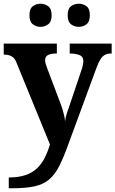

<svg xmlns="http://www.w3.org/2000/svg" viewBox="-20 -770 619 1030"><path d="M27 182Q79 182 116 169.5Q153 157 178 133.5Q203 110 219.5 77.5Q236 45 248 5L68 -435Q61 -453 51 -461.5Q41 -470 29.5 -473.5Q18 -477 4 -477H0V-536H285V-483H282Q254 -483 238 -475Q222 -467 222 -446Q222 -438 225.5 -426.5Q229 -415 232 -407L301 -224Q311 -199 316.5 -180Q322 -161 325 -146.5Q328 -132 329 -118Q331 -139 339.5 -165Q348 -191 351 -198L417 -394Q421 -404 424 -419Q427 -434 427 -443Q427 -465 409 -473.5Q391 -482 358 -483H354V-536H579V-483H575Q557 -483 543.5 -476Q530 -469 519.5 -453Q509 -437 499 -410L348 0Q322 73 298.5 119.5Q275 166 244 192.5Q213 219 165.5 229.5Q118 240 44 240H27ZM403 -626Q379 -626 361 -639.8Q343 -653.6 343 -687.7Q343 -723 361 -736.5Q379 -750 403 -750Q426 -750 444 -736.7Q462 -723.4 462 -688Q462 -653.7 444 -639.8Q426 -626 403 -626ZM197 -626Q174 -626 156 -639.8Q138 -653.6 138 -687.7Q138 -723 156 -736.5Q174 -750 197 -750Q220 -750 238.5 -736.7Q257 -723.4 257 -688Q257 -653.7 238.5 -639.8Q220 -626 197 -626Z"/></svg>

Font: Noto Serif Armenian
Style: Regular
Weight: 400
Designer: Monotype Design Team
Foundry: Monotype Imaging Inc.
Version: Version 2.007